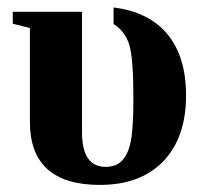

<svg xmlns="http://www.w3.org/2000/svg" viewBox="-20 -491 559 520"><path d="M250.5 9.8Q61 9.8 61 -161.1V-415L14.6 -426.8V-459H202.1V-132.8Q202.1 -39.1 266.1 -39.1Q294.4 -39.1 310.8 -56.2Q327.1 -73.2 334.2 -108.2Q341.3 -143.1 341.3 -224.6Q341.3 -332 330.3 -369.1Q319.3 -406.2 287.6 -425.8V-470.7Q383.3 -459 433.6 -398.2Q483.9 -337.4 483.9 -232.4Q483.9 -118.7 422.4 -54.4Q360.8 9.8 250.5 9.8Z"/></svg>

Font: Tinos
Style: Bold
Weight: 700
Designer: Steve Matteson
Foundry: Monotype Imaging Inc.
Version: Version 1.23